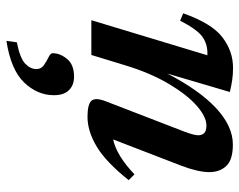

<svg xmlns="http://www.w3.org/2000/svg" viewBox="-94 -388 747 599"><g transform="rotate(90 279.5 -88.5)"><path d="M44.5 -277 21.5 -286.5Q53 -376 96.5 -409Q140 -442 191 -442Q212 -442 229.2 -439.5Q246.5 -437 267 -432L209.5 -237Q261 -336.5 317.2 -389Q373.5 -441.5 431 -441.5Q478.5 -441.5 497.8 -421Q517 -400.5 517 -368.5Q517 -333.5 497.5 -282L415 -68Q465 -78.5 524 -134.5L542 -116.5Q486 -46 437.8 -17Q389.5 12 344.5 12Q305 12 294.2 -0.5Q283.5 -13 296 -45L390 -288.5Q402 -319.5 402 -334Q402 -345 395.2 -352Q388.5 -359 371.5 -359Q344.5 -359 310 -328.8Q275.5 -298.5 241.8 -241.8Q208 -185 184 -106.5L151.5 0H43L152.5 -362H145Q116.5 -362 94.2 -346Q72 -330 44.5 -277ZM146 121Q146 97.5 163.8 75.8Q181.5 54 219.5 54Q245.5 54 261.2 69.8Q277 85.5 277 117Q277 168 237.5 209.5Q198 251 107.5 265L112 232.5Q162 222.5 178.8 206.2Q195.5 190 195.5 171.5Q195.5 156.5 183.2 148Q171 139.5 158.5 133.5Q146 127.5 146 121Z"/></g></svg>

Font: Newsreader Text SemiBold
Style: Italic
Weight: 600
Italic angle: -17°
Designer: Hugues Gentile
Foundry: Production Type
Version: Version 1.001